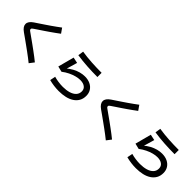

<svg xmlns="http://www.w3.org/2000/svg" viewBox="241 -2120 3519 3519"><g transform="rotate(45 2000.0 -361.0)"><path d="M773 -4 703 87Q667 58 623.5 24.5Q580 -9 532 -44Q484 -79 434 -115Q384 -151 335 -186Q286 -221 240 -253Q196 -284 174.5 -316Q153 -348 153 -381Q153 -416 175.5 -448Q198 -480 243 -510Q281 -535 324 -564Q367 -593 413.5 -624Q460 -655 506 -687Q552 -719 595 -750Q638 -781 675 -809L741 -715Q704 -687 661 -656Q618 -625 572 -593Q526 -561 480.5 -530.5Q435 -500 393 -472Q351 -444 316 -420Q299 -409 292.5 -401Q286 -393 286 -381Q286 -371 291.5 -362.5Q297 -354 315 -342Q357 -312 405.5 -277.5Q454 -243 503.5 -207.5Q553 -172 601 -136.5Q649 -101 693 -67.5Q737 -34 773 -4Z M1453 59Q1390 59 1325.5 50.5Q1261 42 1201 26L1222 -81Q1275 -66 1334.5 -57.5Q1394 -49 1452 -49Q1540 -49 1609 -69.5Q1678 -90 1718 -132Q1758 -174 1758 -237Q1758 -297 1713 -331Q1668 -365 1590 -365Q1540 -365 1481.5 -349.5Q1423 -334 1361 -304Q1299 -274 1239 -228L1130 -255L1213 -569L1327 -545L1258 -308L1243 -319Q1304 -373 1365.5 -406.5Q1427 -440 1487.5 -456Q1548 -472 1605 -472Q1685 -472 1745.5 -443Q1806 -414 1840 -361Q1874 -308 1874 -237Q1874 -161 1842 -105.5Q1810 -50 1753 -13Q1696 24 1619.5 41.5Q1543 59 1453 59ZM1773 -625Q1637 -625 1502.5 -633.5Q1368 -642 1243 -661L1259 -769Q1380 -750 1510 -742Q1640 -734 1773 -734Z M2773 -4 2703 87Q2667 58 2623.5 24.5Q2580 -9 2532 -44Q2484 -79 2434 -115Q2384 -151 2335 -186Q2286 -221 2240 -253Q2196 -284 2174.5 -316Q2153 -348 2153 -381Q2153 -416 2175.5 -448Q2198 -480 2243 -510Q2281 -535 2324 -564Q2367 -593 2413.5 -624Q2460 -655 2506 -687Q2552 -719 2595 -750Q2638 -781 2675 -809L2741 -715Q2704 -687 2661 -656Q2618 -625 2572 -593Q2526 -561 2480.5 -530.5Q2435 -500 2393 -472Q2351 -444 2316 -420Q2299 -409 2292.5 -401Q2286 -393 2286 -381Q2286 -371 2291.5 -362.5Q2297 -354 2315 -342Q2357 -312 2405.5 -277.5Q2454 -243 2503.5 -207.5Q2553 -172 2601 -136.5Q2649 -101 2693 -67.5Q2737 -34 2773 -4Z M3453 59Q3390 59 3325.5 50.5Q3261 42 3201 26L3222 -81Q3275 -66 3334.5 -57.5Q3394 -49 3452 -49Q3540 -49 3609 -69.5Q3678 -90 3718 -132Q3758 -174 3758 -237Q3758 -297 3713 -331Q3668 -365 3590 -365Q3540 -365 3481.5 -349.5Q3423 -334 3361 -304Q3299 -274 3239 -228L3130 -255L3213 -569L3327 -545L3258 -308L3243 -319Q3304 -373 3365.5 -406.5Q3427 -440 3487.5 -456Q3548 -472 3605 -472Q3685 -472 3745.5 -443Q3806 -414 3840 -361Q3874 -308 3874 -237Q3874 -161 3842 -105.5Q3810 -50 3753 -13Q3696 24 3619.5 41.5Q3543 59 3453 59ZM3773 -625Q3637 -625 3502.5 -633.5Q3368 -642 3243 -661L3259 -769Q3380 -750 3510 -742Q3640 -734 3773 -734Z"/></g></svg>

Font: Murecho Thin Medium
Style: Regular
Weight: 500
Version: Version 1.010